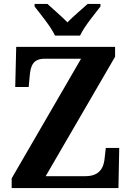

<svg xmlns="http://www.w3.org/2000/svg" viewBox="-20 -951 665 971"><path d="M258 -771H385C405 -816 459 -880 488 -918V-931H423C397 -907 349 -867 321 -838C293 -867 246 -907 220 -931H155V-918C184 -880 238 -816 258 -771ZM39 0H579L583 -203H515L510 -158C506 -108 489 -60 411 -60H211L562 -664V-714H62L57 -511H125L130 -564C134 -618 147 -654 206 -654H390L39 -49Z"/></svg>

Font: Noto Serif Myanmar SemiCondensed
Style: Bold
Weight: 700
Width: 4
Designer: Ben Mitchell and the Monotype Design Team
Foundry: Monotype Imaging Inc.
Version: Version 2.106